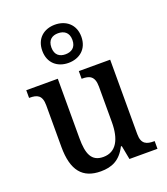

<svg xmlns="http://www.w3.org/2000/svg" viewBox="-148 -917 896 1030"><g transform="rotate(-20 299.5 -402.0)"><path d="M286 -596C348 -596 398 -634 398 -705C398 -776 348 -814 286 -814C224 -814 175 -776 175 -705C175 -634 224 -596 286 -596ZM286 -645C254 -645 227 -661 227 -705C227 -749 254 -765 286 -765C319 -765 347 -749 347 -705C347 -661 319 -645 286 -645ZM250 10C312 10 361 -10 396 -79H401L416 0H576V-44H572C533 -44 501 -52 501 -111V-536H322V-492H325C364 -492 395 -483 395 -421V-218C395 -122 363 -58 289 -58C221 -58 202 -108 202 -196V-536H22V-492H25C67 -492 95 -482 95 -423V-186C95 -50 147 10 250 10Z"/></g></svg>

Font: Noto Serif Ethiopic SemiCondensed Medium
Style: Regular
Weight: 500
Width: 4
Designer: Monotype Design Team
Foundry: Monotype Imaging Inc.
Version: Version 2.102